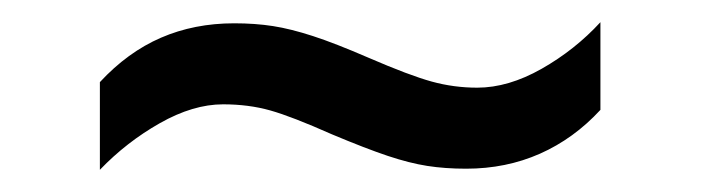

<svg xmlns="http://www.w3.org/2000/svg" viewBox="-20 -409 632 173"><path d="M70 -335Q95 -362 125 -375Q155 -388 191 -388Q210 -388 226 -385.5Q242 -383 262 -376.5Q282 -370 312 -357Q349 -341 369 -335.5Q389 -330 410 -330Q438 -330 468 -347Q498 -364 521 -389V-310Q497 -284 466.5 -270.5Q436 -257 400 -257Q381 -257 365 -259.5Q349 -262 329.5 -268.5Q310 -275 279 -288Q243 -304 223.5 -309.5Q204 -315 181 -315Q154 -315 124 -298Q94 -281 70 -256Z"/></svg>

Font: lkorean05
Style: Book
Weight: 400
Designer: Jelle Bosma - Monotype Design Team
Foundry: Monotype Imaging Inc.
Version: Version 2.003